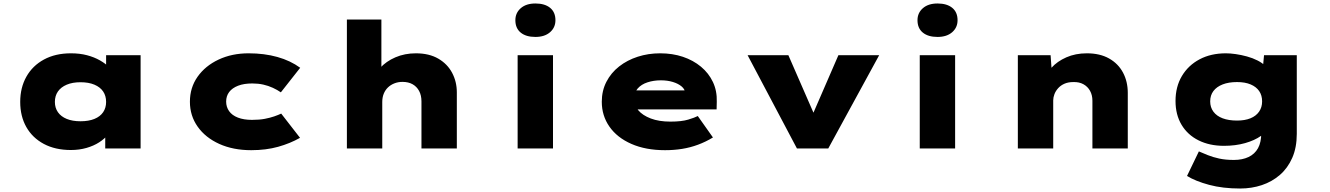

<svg xmlns="http://www.w3.org/2000/svg" viewBox="-20 -852 7631 1102"><path d="M387 9Q297 9 231.5 -26Q166 -61 131 -123Q96 -185 96 -267Q96 -349 131.5 -412Q167 -475 232.5 -510.5Q298 -546 387 -546Q438 -546 479.5 -535Q521 -524 553.5 -505.5Q586 -487 607 -465.5Q628 -444 636 -424L589 -417V-535H787V0H584V-147L626 -131Q621 -105 600.5 -80Q580 -55 549 -35Q518 -15 476.5 -3Q435 9 387 9ZM442 -156Q489 -156 522 -169.5Q555 -183 572 -208Q589 -233 589 -267Q589 -302 572 -327Q555 -352 522 -366Q489 -380 442 -380Q396 -380 363 -366Q330 -352 312.5 -327Q295 -302 295 -267Q295 -233 312.5 -208Q330 -183 363 -169.5Q396 -156 442 -156Z M1422 10Q1318 10 1238.5 -26Q1159 -62 1114.5 -125Q1070 -188 1070 -268Q1070 -349 1114 -411.5Q1158 -474 1234.5 -510Q1311 -546 1407 -546Q1497 -546 1572 -525Q1647 -504 1703 -463L1592 -322Q1572 -336 1546 -348Q1520 -360 1491 -366.5Q1462 -373 1428 -373Q1380 -373 1346.5 -360Q1313 -347 1295.5 -324Q1278 -301 1278 -269Q1278 -238 1295 -214Q1312 -190 1345.5 -177Q1379 -164 1426 -164Q1469 -164 1500 -170Q1531 -176 1554 -184Q1577 -192 1594 -200L1702 -61Q1646 -29 1576.5 -9.5Q1507 10 1422 10Z M1971 0V-740H2169V-395L2115 -373Q2126 -422 2161 -461Q2196 -500 2249.5 -523Q2303 -546 2367 -546Q2443 -546 2495.5 -515.5Q2548 -485 2575 -434Q2602 -383 2602 -322V0H2399V-270Q2399 -305 2385.5 -330Q2372 -355 2348 -368.5Q2324 -382 2290 -382Q2265 -382 2243.5 -373.5Q2222 -365 2206.5 -350Q2191 -335 2182.5 -314Q2174 -293 2174 -266V0H2073Q2025 0 1999.5 0Q1974 0 1971 0Z M2951 0V-535H3154V0ZM3053 -640Q2999 -640 2968.5 -665Q2938 -690 2938 -736Q2938 -778 2969 -805Q3000 -832 3053 -832Q3107 -832 3137.5 -807Q3168 -782 3168 -736Q3168 -694 3137 -667Q3106 -640 3053 -640Z M3797 10Q3686 10 3604 -26Q3522 -62 3478 -125Q3434 -188 3434 -268Q3434 -331 3460.5 -382.5Q3487 -434 3533.5 -470.5Q3580 -507 3640.5 -526.5Q3701 -546 3769 -546Q3840 -546 3899.5 -526Q3959 -506 4003.5 -469Q4048 -432 4072 -381Q4096 -330 4094 -268L4093 -224H3562L3539 -333H3932L3913 -301V-319Q3911 -340 3892 -356Q3873 -372 3842 -381.5Q3811 -391 3773 -391Q3732 -391 3696.5 -379.5Q3661 -368 3640 -344Q3619 -320 3619 -284Q3619 -248 3643.5 -219Q3668 -190 3715 -172Q3762 -154 3828 -154Q3892 -154 3930 -165.5Q3968 -177 3985 -186L4072 -63Q4031 -38 3986.5 -21.5Q3942 -5 3895 2.5Q3848 10 3797 10Z M4554 0 4271 -535H4505L4680 -134H4618L4792 -535H5026L4734 0Z M5259 0V-535H5462V0ZM5361 -640Q5307 -640 5276.5 -665Q5246 -690 5246 -736Q5246 -778 5277 -805Q5308 -832 5361 -832Q5415 -832 5445.5 -807Q5476 -782 5476 -736Q5476 -694 5445 -667Q5414 -640 5361 -640Z M5822 0V-535H6010L6020 -395L5969 -381Q5981 -425 6014.5 -462.5Q6048 -500 6100.5 -523Q6153 -546 6218 -546Q6293 -546 6345.5 -516.5Q6398 -487 6425.5 -435.5Q6453 -384 6453 -319V0H6250V-274Q6250 -306 6236.5 -330.5Q6223 -355 6198.5 -368.5Q6174 -382 6141 -381Q6111 -381 6089.5 -371.5Q6068 -362 6053.5 -346Q6039 -330 6032 -311.5Q6025 -293 6025 -276V0H5924Q5876 0 5850.5 0Q5825 0 5822 0Z M7098 230Q6998 230 6920 209Q6842 188 6793 158L6861 17Q6884 27 6912.5 38.5Q6941 50 6977.5 58Q7014 66 7062 66Q7111 66 7146.5 49Q7182 32 7200.5 -1.5Q7219 -35 7219 -87V-135L7264 -131Q7254 -98 7217.5 -72Q7181 -46 7126 -30.5Q7071 -15 7005 -15Q6922 -15 6859 -46.5Q6796 -78 6761.5 -136Q6727 -194 6727 -272Q6727 -354 6763.5 -415.5Q6800 -477 6865 -511.5Q6930 -546 7016 -546Q7041 -546 7072.5 -541.5Q7104 -537 7137 -528Q7170 -519 7198.5 -504.5Q7227 -490 7245.5 -470.5Q7264 -451 7265 -426L7224 -417L7235 -535H7423V-84Q7423 -5 7397 54Q7371 113 7326 152Q7281 191 7222.5 210.5Q7164 230 7098 230ZM7080 -160Q7125 -160 7157 -173Q7189 -186 7206.5 -211Q7224 -236 7224 -270Q7224 -305 7207 -329.5Q7190 -354 7158 -367.5Q7126 -381 7080 -381Q7032 -381 6997.5 -367.5Q6963 -354 6944.5 -329.5Q6926 -305 6926 -270Q6926 -236 6944.5 -211Q6963 -186 6997.5 -173Q7032 -160 7080 -160Z"/></svg>

Font: Lexend Tera Black
Style: Regular
Weight: 900
Version: Version 1.007